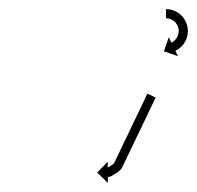

<svg xmlns="http://www.w3.org/2000/svg" viewBox="-20 -554 432 421"><path d="M320.4 -338.2C320.7 -338.8 321 -339.4 321.3 -340L303.2 -348.7C302.9 -348.1 302.6 -347.5 302.4 -346.9C301.6 -345.2 300.7 -343.5 299.9 -341.8C298.7 -339.2 297.4 -336.6 296.2 -333.9C294.5 -330.5 292.9 -327.1 291.3 -323.7C289.3 -319.7 287.4 -315.7 285.5 -311.7C283.3 -307.2 281.2 -302.7 279 -298.2C276.7 -293.4 274.4 -288.6 272.1 -283.8C269.7 -278.8 267.4 -273.8 265 -268.9C262.6 -263.9 260.2 -258.9 257.9 -254C255.6 -249.2 253.2 -244.4 250.9 -239.6C248.8 -235.1 246.6 -230.6 244.5 -226.1C242.6 -222 240.6 -218 238.7 -214C237.1 -210.6 235.4 -207.2 233.8 -203.8C232.6 -201.2 231.3 -198.5 230 -195.9C229.2 -194.1 216.2 -186.6 212.9 -184.5C212.7 -184.4 214.1 -184.8 215.5 -185.2C216.9 -185.6 218.3 -186 218.1 -186C217.5 -186 216.8 -186 216.2 -186L216.1 -199.2L193.1 -175.8L216.5 -152.8L216.4 -166C217 -166 217.6 -166 218.2 -166C218.4 -166 219.6 -166.3 220.8 -166.6C222 -167 223.2 -167.3 223.4 -167.5C231.2 -172.3 243.9 -178.5 248.1 -187.3C249.3 -189.9 250.6 -192.5 251.8 -195.1C253.5 -198.5 255.1 -201.9 256.7 -205.4C258.7 -209.4 260.6 -213.4 262.5 -217.4C264.7 -221.9 266.8 -226.4 269 -230.9C271.3 -235.7 273.6 -240.5 275.9 -245.3C278.3 -250.3 280.6 -255.3 283 -260.2C285.4 -265.2 287.8 -270.1 290.2 -275.1C292.5 -279.9 294.8 -284.7 297.1 -289.5C299.2 -294 301.4 -298.5 303.5 -303C305.5 -307 307.4 -311.1 309.3 -315.1C310.9 -318.5 312.6 -321.9 314.2 -325.3C315.5 -327.9 316.7 -330.6 318 -333.2C318.8 -334.9 319.6 -336.6 320.4 -338.2ZM345.3 -534C344.9 -534 344.4 -534 344 -534L343.9 -514C344.2 -514 344.5 -514 344.9 -514C344.9 -514 344.8 -514 344.8 -514C344.7 -514 344.7 -514 344.7 -514C345.6 -514 346.5 -513.9 347.3 -513.8C347.3 -513.8 347.2 -513.8 347.2 -513.8C347.1 -513.8 347 -513.8 347 -513.8C348.3 -513.7 349.7 -513.4 351.1 -513.1C351.1 -513.1 350.9 -513.1 350.8 -513.2C350.7 -513.2 350.6 -513.2 350.6 -513.2C352.3 -512.7 354 -512.1 355.7 -511.5C355.7 -511.5 355.5 -511.5 355.4 -511.6C355.2 -511.6 355.1 -511.7 355.1 -511.7C357 -510.8 358.9 -509.7 360.7 -508.5C360.7 -508.5 360.5 -508.6 360.4 -508.7C360.2 -508.8 360.1 -508.9 360.1 -508.9C361.9 -507.5 363.7 -505.9 365.3 -504.1C365.3 -504.1 365.2 -504.3 365.1 -504.4C364.9 -504.6 364.8 -504.7 364.8 -504.7C366.4 -502.7 367.8 -500.6 369.1 -498.4C369.1 -498.4 369 -498.6 368.9 -498.8C368.8 -499 368.7 -499.1 368.7 -499.1C369.8 -496.8 370.7 -494.3 371.4 -491.7C371.4 -491.7 371.3 -491.9 371.3 -492.1C371.2 -492.3 371.2 -492.5 371.2 -492.5C371.7 -490 371.9 -487.4 371.9 -484.8C371.9 -484.8 371.9 -485 371.9 -485.2C371.9 -485.4 372 -485.6 372 -485.6C371.8 -483.1 371.4 -480.6 370.8 -478.1C370.8 -478.1 370.9 -478.3 370.9 -478.5C371 -478.7 371 -478.9 371 -478.9C370.3 -476.6 369.4 -474.4 368.4 -472.2C368.4 -472.2 368.5 -472.4 368.5 -472.5C368.6 -472.7 368.7 -472.9 368.7 -472.9C367.6 -471 366.4 -469.3 365.1 -467.6C365.1 -467.6 365.2 -467.7 365.3 -467.8C365.4 -467.9 365.5 -468.1 365.5 -468.1C364.3 -466.7 363 -465.5 361.7 -464.3C361.7 -464.3 361.8 -464.3 361.9 -464.4C362 -464.5 362 -464.6 362 -464.6C361 -463.7 359.8 -462.9 358.7 -462.1C358.7 -462.1 358.7 -462.2 358.8 -462.2C358.9 -462.3 359 -462.3 359 -462.3C358.2 -461.9 357.4 -461.4 356.6 -461C356.6 -461 356.7 -461 356.7 -461.1C356.8 -461.1 356.8 -461.1 356.8 -461.1C356.5 -460.9 356.2 -460.8 355.9 -460.6L350.1 -472.5L339.4 -441.5L370.3 -430.8L364.6 -442.6C365 -442.8 365.4 -443 365.7 -443.2C365.7 -443.2 365.8 -443.2 365.8 -443.2C365.9 -443.3 365.9 -443.3 365.9 -443.3C367.1 -443.9 368.2 -444.5 369.3 -445.2C369.3 -445.2 369.3 -445.2 369.4 -445.3C369.5 -445.3 369.6 -445.4 369.6 -445.4C371.2 -446.5 372.9 -447.6 374.4 -448.9C374.4 -448.9 374.5 -449 374.6 -449C374.7 -449.1 374.8 -449.2 374.8 -449.2C376.8 -450.9 378.6 -452.7 380.3 -454.6C380.3 -454.6 380.4 -454.8 380.5 -454.9C380.6 -455 380.7 -455.1 380.7 -455.1C382.6 -457.5 384.4 -460 385.9 -462.7C385.9 -462.7 386 -462.8 386.1 -463C386.2 -463.1 386.3 -463.3 386.3 -463.3C387.8 -466.3 389.1 -469.5 390.1 -472.8C390.1 -472.8 390.1 -473 390.2 -473.1C390.3 -473.3 390.3 -473.5 390.3 -473.5C391.1 -477 391.7 -480.6 391.9 -484.2C391.9 -484.2 391.9 -484.4 391.9 -484.6C391.9 -484.8 391.9 -485 391.9 -485C391.9 -488.7 391.5 -492.4 390.9 -496.1C390.9 -496.1 390.8 -496.3 390.8 -496.5C390.7 -496.7 390.7 -496.9 390.7 -496.9C389.7 -500.5 388.5 -504.1 386.9 -507.5C386.9 -507.5 386.8 -507.7 386.7 -507.8C386.6 -508 386.5 -508.2 386.5 -508.2C384.7 -511.4 382.7 -514.4 380.4 -517.3C380.4 -517.3 380.3 -517.4 380.1 -517.6C380 -517.7 379.9 -517.9 379.9 -517.9C377.5 -520.3 375 -522.6 372.3 -524.7C372.3 -524.7 372.2 -524.8 372 -524.9C371.9 -525 371.8 -525.2 371.8 -525.2C369.2 -526.8 366.6 -528.4 363.8 -529.7C363.8 -529.7 363.7 -529.8 363.5 -529.8C363.4 -529.9 363.2 -530 363.2 -530C360.8 -530.9 358.4 -531.8 355.9 -532.5C355.9 -532.5 355.8 -532.5 355.7 -532.6C355.5 -532.6 355.4 -532.6 355.4 -532.6C353.5 -533 351.6 -533.4 349.6 -533.7C349.6 -533.7 349.5 -533.7 349.4 -533.7C349.3 -533.7 349.2 -533.7 349.2 -533.7C348 -533.8 346.7 -533.9 345.5 -534C345.5 -534 345.4 -534 345.4 -534C345.3 -534 345.3 -534 345.3 -534Z"/></svg>

Font: FRB American Cursive Just Arrows
Style: Bold Italic
Weight: 700
Italic angle: -25°
Version: Version 2.0;Modular Font Editor K font №1